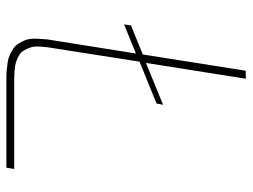

<svg xmlns="http://www.w3.org/2000/svg" viewBox="-112 -660 772 587"><g transform="rotate(90 273.5 -366.0)"><path d="M492.2 0H219.2Q205.6 0 194.3 -1Q183.1 -2 170.4 -3.9Q157.2 -5.9 147.9 -10.3Q138.2 -14.2 128.4 -21Q118.2 -27.8 112.8 -37.1Q106.9 -46.4 102.1 -58.1Q97.7 -70.3 97.7 -85.4Q97.7 -100.1 100.1 -126L143.1 -396L54.2 -359.9L57.1 -380.9L146 -417L195.8 -731.9H220.2L171.9 -426.8L299.8 -479L295.9 -459L168 -407.2L124 -126Q121.6 -105.5 121.6 -92.3Q121.6 -74.2 133.8 -53.7Q137.7 -45.9 146 -40.5Q163.1 -29.8 180.7 -26.9Q199.2 -23.9 220.2 -23.9H496.1Z"/></g></svg>

Font: Squarion Thin
Style: Italic
Weight: 100
Designer: Natanael Gama
Version: Version 1.00;September 12, 2019;FontCreator 11.5.0.2425 64-b